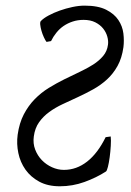

<svg xmlns="http://www.w3.org/2000/svg" viewBox="-20 -650 469 685"><path d="M43 -169.4Q48.8 -210.9 64.9 -241.9Q81.1 -272.9 103.8 -296.1Q126.5 -319.3 153.8 -336.2Q181.2 -353 209.2 -366.9Q237.3 -380.9 263.9 -393.3Q290.5 -405.8 312 -419.4Q333.5 -433.1 347.9 -450.2Q362.3 -467.3 365.2 -490.2Q367.2 -503.9 362.8 -519.5Q358.4 -535.2 347.9 -548.3Q337.4 -561.5 320.1 -570.3Q302.7 -579.1 278.3 -579.1Q257.3 -579.1 239.5 -573.2Q221.7 -567.4 207 -557.4Q192.4 -547.4 181.2 -533.4Q169.9 -519.5 162.1 -503.4L146 -500.5Q141.6 -505.9 136.5 -517.1Q131.3 -528.3 127.9 -540.3Q124.5 -552.2 123.5 -562.3Q122.6 -572.3 126 -575.2Q135.3 -585 153.3 -594.7Q171.4 -604.5 193.4 -612.3Q215.3 -620.1 238.5 -625Q261.7 -629.9 281.7 -629.9Q330.1 -629.9 358.9 -615.2Q387.7 -600.6 402.3 -578.6Q417 -556.6 420.2 -530.8Q423.3 -504.9 420.4 -481.9Q415 -442.9 399.4 -414.8Q383.8 -386.7 361.6 -366.5Q339.4 -346.2 312.5 -331.3Q285.6 -316.4 258.1 -303.7Q230.5 -291 203.9 -278.6Q177.2 -266.1 155.8 -250.5Q134.3 -234.9 119.4 -213.9Q104.5 -192.9 100.6 -163.1Q97.2 -138.2 105.5 -116.5Q113.8 -94.7 129.4 -78.6Q145 -62.5 165.8 -53.2Q186.5 -43.9 208 -43.9Q252.9 -43.9 290.8 -73.5Q328.6 -103 356.9 -160.6L375 -163.1Q376.5 -149.9 375.2 -129.4Q374 -108.9 371.3 -89.1Q368.7 -69.3 365 -54.7Q361.3 -40 357.9 -38.1Q323.7 -16.1 281.2 -0.7Q238.8 14.6 193.4 14.6Q150.4 14.6 119.9 -2Q89.4 -18.6 70.8 -44.9Q52.2 -71.3 45.4 -104Q38.6 -136.7 43 -169.4Z"/></svg>

Font: Gentium Plus
Style: Italic
Weight: 400
Italic angle: -8°
Designer: J. Victor Gaultney, Annie Olsen, Iska Routamaa
Foundry: SIL International
Version: Version 1.510